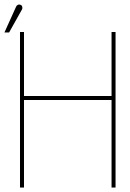

<svg xmlns="http://www.w3.org/2000/svg" viewBox="-49 -844 584 864"><path d="M453 -412H59V-700H41V0H59V-394H453V0H471V-700H453ZM48 -798Q51 -802 51.5 -806.5Q52 -811 50.5 -815.5Q49 -820 44 -822Q40 -824 36 -823.5Q32 -823 28.5 -820.5Q25 -818 23 -813L-29 -698H-8Z"/></svg>

Font: Advent Pro Thin
Style: Regular
Weight: 250
Version: Version 3.000